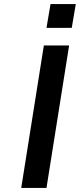

<svg xmlns="http://www.w3.org/2000/svg" viewBox="-20 -930 414 950"><path d="M85 0 197 -705H322L210 0ZM210 -792 230 -910H355L335 -792Z"/></svg>

Font: Nunito Sans 7pt Expanded SemiBold
Style: Italic
Weight: 600
Width: 7
Italic angle: -9°
Designer: Vernon Adams
Foundry: Vernon Adams
Version: Version 3.101;gftools[0.9.27]